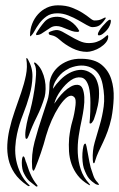

<svg xmlns="http://www.w3.org/2000/svg" viewBox="-20 -696 448 722"><path d="M352 -359Q354 -328 348 -299.5Q342 -271 333 -247Q331 -242 326.5 -236Q322 -230 318 -232Q316 -232 317 -239Q318 -246 318 -249Q319 -260 319.5 -276.5Q320 -293 320 -310Q320 -327 318.5 -342.5Q317 -358 314 -369Q305 -401 285.5 -404.5Q266 -408 246 -394Q226 -380 208 -355Q190 -330 184 -306Q190 -315 199.5 -327.5Q209 -340 221 -351.5Q233 -363 246.5 -370.5Q260 -378 272 -377Q285 -376 290.5 -363Q296 -350 297 -331Q298 -312 295 -290Q292 -268 288 -249Q281 -218 276 -185Q271 -152 272.5 -120.5Q274 -89 283.5 -59.5Q293 -30 316 -5Q318 -2 319 0Q320 2 314 -1Q288 -16 272.5 -36Q257 -56 249 -79Q241 -102 239.5 -127Q238 -152 240 -177Q244 -213 252 -240Q260 -267 264 -301Q266 -322 261 -328.5Q256 -335 249 -336Q239 -337 226.5 -325.5Q214 -314 200.5 -293Q187 -272 174.5 -244Q162 -216 153 -185Q145 -154 133.5 -120.5Q122 -87 112 -63Q108 -54 106 -54Q104 -54 102.5 -58Q101 -62 101 -64Q97 -114 110 -163Q123 -212 140 -262Q150 -293 158 -317Q166 -341 166 -378Q166 -394 174 -411.5Q182 -429 197.5 -443.5Q213 -458 236 -467Q259 -476 288 -475Q336 -474 362 -452.5Q388 -431 398.5 -398Q409 -365 407.5 -326.5Q406 -288 399 -252Q393 -225 385 -203Q377 -181 368 -162Q359 -143 351 -126Q343 -109 338 -92Q337 -89 336 -85.5Q335 -82 333 -82Q331 -82 330 -86Q329 -90 329 -95Q327 -129 336 -160.5Q345 -192 355 -225.5Q365 -259 370 -296Q375 -333 366 -378Q357 -426 322 -442Q287 -458 242 -440Q236 -437 226 -431Q216 -425 206.5 -415Q197 -405 189 -391.5Q181 -378 179 -362Q191 -380 207 -396Q223 -412 241 -421.5Q259 -431 277.5 -433Q296 -435 314 -426Q335 -415 343 -395.5Q351 -376 352 -359ZM148 -332Q137 -294 118.5 -257Q100 -220 88 -186Q87 -184 84.5 -178.5Q82 -173 78 -174Q76 -175 75.5 -180.5Q75 -186 75 -189Q75 -205 80.5 -231.5Q86 -258 92 -275Q94 -281 99.5 -305.5Q105 -330 109.5 -359Q114 -388 115.5 -415Q117 -442 110 -454Q106 -461 110 -461Q113 -461 118 -456Q130 -445 137.5 -429Q145 -413 148.5 -395.5Q152 -378 151.5 -361Q151 -344 148 -332ZM352 -1Q350 0 344 -2Q341 -3 339 -4Q325 -13 315 -24.5Q305 -36 295 -64Q292 -74 290.5 -89.5Q289 -105 290 -120Q291 -135 293.5 -145.5Q296 -156 301 -156Q303 -156 305.5 -144.5Q308 -133 310.5 -118Q313 -103 316 -88Q319 -73 321 -66Q326 -51 331 -36Q336 -21 347 -10Q349 -8 351 -4.5Q353 -1 352 -1ZM82 1Q51 -20 34.5 -45Q18 -70 12 -97Q6 -124 7.5 -152Q9 -180 15 -207Q23 -243 35.5 -278.5Q48 -314 59.5 -347.5Q71 -381 77.5 -413Q84 -445 79 -474Q79 -478 80 -478Q82 -478 85 -473Q103 -441 102 -407Q101 -373 91 -337.5Q81 -302 66.5 -265.5Q52 -229 44 -192Q39 -169 37.5 -143.5Q36 -118 41 -93Q46 -68 57.5 -44Q69 -20 89 -1Q93 1 91 3Q89 5 86.5 3.5Q84 2 82 1ZM120 5Q117 7 112 2Q101 -6 90.5 -15Q80 -24 70 -44Q66 -51 64 -62Q62 -73 62 -83.5Q62 -94 63.5 -101Q65 -108 68 -108Q72 -107 74.5 -97Q77 -87 79 -84Q83 -73 86 -63.5Q89 -54 93 -45Q99 -31 105 -21Q111 -11 119 -1Q120 0 121 2Q122 4 120 5ZM163 -571Q161 -574 171 -578Q181 -582 190 -583Q201 -584 215 -576.5Q229 -569 245 -559.5Q261 -550 278.5 -542Q296 -534 313 -534Q331 -534 343.5 -538.5Q356 -543 364 -548.5Q372 -554 377.5 -559Q383 -564 386 -564Q386 -563 386.5 -561.5Q387 -560 387 -559Q387 -547 378.5 -536.5Q370 -526 357.5 -518Q345 -510 331 -505.5Q317 -501 307 -501Q279 -501 252 -514.5Q225 -528 205 -546Q195 -555 188 -558.5Q181 -562 175.5 -563Q170 -564 167 -565Q164 -566 163 -571ZM93 -564Q93 -586 101 -606.5Q109 -627 123 -642.5Q137 -658 156 -667Q175 -676 198 -676Q228 -676 251 -667Q274 -658 290.5 -647.5Q307 -637 318 -628Q329 -619 335 -619Q345 -619 352 -620.5Q359 -622 370 -628Q373 -630 376 -630Q379 -630 377 -626Q364 -607 354 -600.5Q344 -594 327 -594Q320 -594 306 -602Q292 -610 274.5 -620Q257 -630 236.5 -638Q216 -646 196 -646Q171 -646 155 -634.5Q139 -623 128 -608Q117 -593 109.5 -579Q102 -565 94 -559Q93 -560 93 -564ZM348 -568Q348 -572 353.5 -581Q359 -590 366.5 -598.5Q374 -607 381 -614Q388 -621 393 -622Q397 -622 397 -617Q397 -610 393 -600.5Q389 -591 382 -583Q375 -575 367 -569Q359 -563 352 -563Q348 -563 348 -568ZM196 -633Q207 -633 219.5 -628.5Q232 -624 243.5 -617Q255 -610 264 -600Q273 -590 278 -580Q277 -576 271 -576Q260 -576 250 -579.5Q240 -583 230.5 -587Q221 -591 211.5 -594.5Q202 -598 192 -598Q180 -598 171 -592.5Q162 -587 153.5 -581Q145 -575 136 -569.5Q127 -564 116 -564V-570Q130 -594 147 -613.5Q164 -633 196 -633Z"/></svg>

Font: Akronim
Style: Regular
Weight: 400
Designer: Grzegorz Klimczewski
Foundry: Fonty.PL
Version: Version 1.001